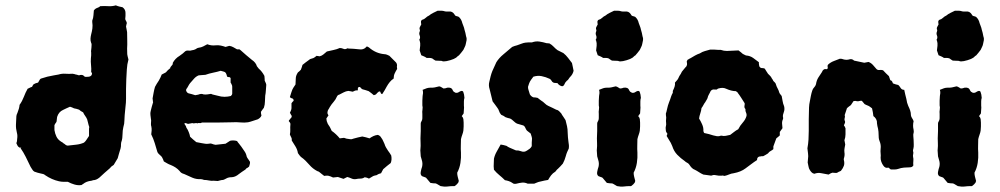

<svg xmlns="http://www.w3.org/2000/svg" viewBox="-20 -669 3731 716"><path d="M459 -447Q454 -429 453 -410.5Q452 -392 451 -374Q450 -356 450 -337.5Q450 -319 450 -301Q450 -286 448 -271Q446 -256 445 -240Q445 -236 444.5 -231Q444 -226 444 -221Q444 -207 440 -195Q437 -182 437 -169Q437 -162 436 -154Q435 -146 432 -138Q431 -133 431 -123Q430 -115 427 -107Q425 -100 423 -93.5Q421 -87 419 -79Q415 -73 411.5 -66.5Q408 -60 404 -54Q395 -49 389 -41Q379 -33 369.5 -24Q360 -15 351 -7Q339 3 327 3Q326 3 324.5 4Q323 5 321 5Q302 7 290 17Q289 18 287.5 18.5Q286 19 284 21Q271 23 257.5 19Q244 15 233 9H217Q213 9 209 8.5Q205 8 200 7Q173 1 148 -16Q145 -19 141 -20Q137 -21 132 -22Q126 -23 120 -25Q114 -27 108 -29Q103 -32 100 -37.5Q97 -43 94 -47Q89 -57 85 -65.5Q81 -74 76 -84Q72 -92 67 -100.5Q62 -109 57 -116Q57 -117 58 -117Q59 -117 59 -118L57 -120Q57 -119 56.5 -118.5Q56 -118 56 -117Q55 -118 53.5 -118.5Q52 -119 51 -120Q47 -122 45 -126.5Q43 -131 41 -135Q44 -141 44 -151Q46 -164 43 -174Q39 -189 39.5 -204Q40 -219 41 -235Q41 -240 45 -248Q52 -265 53 -278Q63 -292 69 -308Q75 -324 83 -338Q88 -340 91.5 -342Q95 -344 99 -345Q101 -347 102 -350Q103 -353 106 -355Q109 -357 113 -358.5Q117 -360 122 -361Q124 -364 125.5 -367Q127 -370 129 -373Q132 -376 133 -376Q156 -384 181 -388Q185 -389 189.5 -389.5Q194 -390 198 -391Q211 -395 224 -394Q237 -393 250 -394Q253 -394 256.5 -393Q260 -392 263 -391Q266 -391 271 -389Q276 -387 277 -389Q287 -391 291.5 -387Q296 -383 296 -383Q298 -382 304.5 -382.5Q311 -383 312 -383Q321 -385 322.5 -391.5Q324 -398 322 -398L320 -400Q321 -413 319.5 -426Q318 -439 319 -452Q320 -457 320 -462.5Q320 -468 320 -473Q319 -478 320 -482.5Q321 -487 321 -492Q321 -497 321.5 -501.5Q322 -506 320 -509Q317 -517 317.5 -525Q318 -533 320 -541Q323 -552 324.5 -563Q326 -574 324 -587V-592Q328 -602 328.5 -612Q329 -622 330 -630Q335 -637 342.5 -639.5Q350 -642 354 -646Q370 -647 384 -646Q398 -645 412 -649Q419 -646 425.5 -644.5Q432 -643 437 -642Q448 -634 448 -621Q448 -616 448 -610Q448 -604 447 -598Q448 -594 450 -591Q452 -588 453 -583Q452 -581 451.5 -577.5Q451 -574 450 -570Q451 -566 452 -560Q453 -554 454 -549Q454 -533 454.5 -518Q455 -503 454 -488Q454 -472 454.5 -467Q455 -462 459 -447ZM313 -195Q310 -203 308.5 -210.5Q307 -218 305 -224Q302 -231 297.5 -237Q293 -243 290 -250Q280 -255 275 -260Q270 -262 265.5 -263Q261 -264 256 -265Q252 -267 248.5 -268.5Q245 -270 241 -271Q234 -268 227.5 -265Q221 -262 215 -259Q199 -252 193 -233Q192 -229 192 -225Q192 -221 191 -216Q190 -213 187.5 -210Q185 -207 183 -202V-184Q185 -171 190.5 -159.5Q196 -148 209 -140Q212 -139 214.5 -136.5Q217 -134 221 -132Q227 -126 233 -126Q249 -128 264 -129.5Q279 -131 293 -137Q299 -142 302 -147Q305 -151 307 -154.5Q309 -158 312 -162V-179Q312 -184 312 -188Q312 -192 313 -195Z M973 -353Q972 -343 971.5 -332.5Q971 -322 969 -312Q968 -302 968 -290.5Q968 -279 964 -267Q962 -264 959 -260.5Q956 -257 953 -252Q953 -248 953.5 -245Q954 -242 955 -238Q953 -233 949 -229.5Q945 -226 941 -224Q931 -221 922.5 -218Q914 -215 905 -213Q891 -211 876 -212.5Q861 -214 846 -213Q833 -213 818.5 -212.5Q804 -212 789 -212H733Q729 -209 724.5 -210Q720 -211 716 -209Q712 -211 707 -209.5Q702 -208 697 -210Q693 -209 689.5 -208.5Q686 -208 681 -207Q677 -208 674 -209.5Q671 -211 667 -208Q669 -205 671.5 -201.5Q674 -198 675 -193Q678 -189 680 -185Q682 -181 684 -176Q686 -172 687 -167.5Q688 -163 689 -159Q694 -154 700 -149Q706 -144 712 -139Q717 -138 722.5 -137Q728 -136 733 -135Q739 -134 745 -133Q751 -132 758 -133Q765 -135 771 -132.5Q777 -130 784 -129Q793 -130 802.5 -131Q812 -132 821 -133Q825 -136 829.5 -138.5Q834 -141 838 -144Q851 -147 864 -143Q867 -138 871.5 -133Q876 -128 880 -122Q886 -113 892 -104.5Q898 -96 900 -85Q902 -80 906 -75Q910 -70 912 -66Q913 -61 911.5 -57Q910 -53 909 -48Q905 -44 899 -41Q898 -41 897 -39Q896 -37 894 -36Q888 -32 882 -28Q876 -24 871 -20Q857 -8 842 -8Q836 -8 833 -7Q828 -6 823 -3Q818 0 812 2Q807 2 802 3.5Q797 5 792 6Q789 6 785 5.5Q781 5 777 5Q768 6 759 4Q750 2 741 2Q738 1 735 0Q732 -1 729 -1Q712 0 697 -6.5Q682 -13 667 -20Q655 -23 650 -31Q643 -39 634.5 -44.5Q626 -50 616 -54Q610 -56 604 -59.5Q598 -63 591 -67Q590 -71 588 -75Q586 -79 584 -83Q582 -86 578.5 -89Q575 -92 572 -95Q569 -98 567 -102Q562 -119 557 -135.5Q552 -152 544 -168Q545 -175 545.5 -182.5Q546 -190 544 -199Q543 -201 543 -204Q543 -207 543 -209Q543 -214 543.5 -217.5Q544 -221 543 -224Q542 -232 541 -240Q540 -248 542 -255Q544 -263 546 -271Q548 -279 551 -288Q550 -290 550 -294Q550 -298 549 -302Q551 -313 553 -324Q555 -335 558 -345Q561 -351 564.5 -356.5Q568 -362 572 -368Q579 -380 583 -391Q595 -397 597.5 -398.5Q600 -400 602 -403Q604 -406 615 -415Q614 -418 620 -424Q626 -430 624 -434Q633 -451 650 -461Q656 -465 661.5 -469.5Q667 -474 671 -478Q676 -481 680.5 -480.5Q685 -480 689 -480Q692 -481 695.5 -481.5Q699 -482 703 -483Q705 -484 708 -485Q711 -486 713 -488Q715 -489 717 -490Q719 -491 721 -491Q730 -492 738 -496Q746 -500 753 -504Q768 -498 784 -500Q794 -501 803.5 -499Q813 -497 821 -494L835 -498Q843 -497 850 -493Q857 -489 864 -485H873Q874 -484 875 -483.5Q876 -483 877 -482Q888 -472 898 -463.5Q908 -455 919 -446Q934 -436 938 -422Q942 -416 945 -413Q957 -403 966 -386Q966 -384 966.5 -380.5Q967 -377 967 -374Q966 -369 969 -364Q972 -359 973 -353ZM846 -320V-345Q846 -350 845 -351Q844 -354 842.5 -357Q841 -360 840 -361V-378L837 -381Q833 -381 827 -383Q825 -392 822 -397Q819 -401 814 -402Q809 -403 803 -405Q790 -401 775 -398Q760 -395 746 -390Q739 -389 733 -389Q727 -389 721 -388Q711 -384 703.5 -375.5Q696 -367 689 -359Q685 -354 682 -348Q679 -342 675 -337Q674 -336 674 -331Q677 -323 683 -321Q689 -320 695 -318Q701 -316 708 -314Q711 -315 713.5 -315Q716 -315 719 -316Q731 -321 739 -317Q747 -316 753.5 -317Q760 -318 767 -319Q773 -316 779.5 -315Q786 -314 792 -312Q805 -308 817 -308Q829 -308 841 -311Q846 -316 846 -320Z M1461 -412Q1456 -404 1452 -395.5Q1448 -387 1448 -376Q1440 -371 1433.5 -363Q1427 -355 1422 -346Q1418 -339 1414.5 -332.5Q1411 -326 1406 -319Q1405 -317 1402.5 -319Q1400 -321 1399 -324Q1399 -328 1395 -328Q1392 -328 1390 -325Q1388 -324 1386 -321.5Q1384 -319 1382 -317Q1381 -316 1378.5 -315.5Q1376 -315 1374 -314Q1370 -318 1365 -321.5Q1360 -325 1355 -329Q1349 -331 1343 -333Q1337 -335 1332 -336Q1328 -338 1329 -338Q1326 -340 1324 -343Q1322 -346 1317 -344Q1314 -341 1314.5 -338.5Q1315 -336 1314 -332Q1307 -332 1304 -331Q1302 -330 1300 -329Q1298 -328 1295 -327Q1292 -328 1288 -328.5Q1284 -329 1279 -330Q1270 -329 1261.5 -324.5Q1253 -320 1245 -316Q1239 -315 1236 -308Q1232 -298 1224 -289Q1216 -280 1210 -270Q1209 -268 1207 -264.5Q1205 -261 1203 -258Q1202 -255 1201.5 -252.5Q1201 -250 1201 -247Q1203 -241 1205 -239Q1203 -236 1201 -233Q1199 -230 1197 -227Q1198 -224 1198 -221Q1198 -218 1199 -216Q1202 -206 1207 -200Q1210 -196 1212 -191.5Q1214 -187 1217 -181Q1221 -178 1225 -175Q1229 -172 1233 -168Q1237 -164 1240.5 -160.5Q1244 -157 1247 -153Q1251 -154 1254.5 -154Q1258 -154 1263 -155Q1265 -154 1267.5 -153.5Q1270 -153 1272 -152Q1279 -151 1285.5 -150Q1292 -149 1298 -152Q1306 -154 1315 -156.5Q1324 -159 1331 -160Q1338 -159 1344.5 -157Q1351 -155 1358 -153Q1365 -158 1372.5 -161.5Q1380 -165 1389 -166Q1398 -163 1402 -155Q1406 -150 1408.5 -144Q1411 -138 1414 -132Q1416 -125 1419.5 -119Q1423 -113 1427 -107Q1430 -103 1433.5 -98Q1437 -93 1439 -89Q1442 -73 1437 -61Q1430 -56 1423 -50Q1416 -44 1409 -38Q1407 -34 1405 -30.5Q1403 -27 1401 -23Q1397 -22 1393 -20.5Q1389 -19 1385 -16Q1382 -15 1378.5 -14.5Q1375 -14 1371 -12Q1365 -8 1356 -3Q1349 -7 1340 -8Q1333 -3 1324 -3Q1315 -3 1307 -1Q1298 0 1290.5 -3.5Q1283 -7 1275 -9L1261 -2L1240 -9Q1236 -8 1231.5 -8Q1227 -8 1222 -7Q1218 -9 1213 -11Q1208 -13 1203 -14Q1200 -14 1196.5 -14Q1193 -14 1189 -13Q1183 -17 1180 -20Q1176 -23 1172 -26.5Q1168 -30 1163 -31Q1146 -40 1134 -54Q1127 -62 1119.5 -69.5Q1112 -77 1102 -84Q1097 -89 1091 -98Q1089 -111 1082 -122.5Q1075 -134 1068 -145Q1069 -152 1066 -157Q1063 -162 1061 -168Q1063 -176 1062.5 -185.5Q1062 -195 1063 -205Q1064 -210 1057 -217Q1057 -221 1059.5 -222.5Q1062 -224 1063 -227Q1068 -230 1068 -237Q1066 -239 1064.5 -242.5Q1063 -246 1061 -248Q1063 -252 1065 -257Q1067 -262 1067 -266V-284Q1071 -290 1075 -293Q1075 -301 1069.5 -302Q1064 -303 1061 -307Q1068 -330 1070.5 -335.5Q1073 -341 1082 -354Q1083 -365 1083 -376Q1083 -387 1091 -399Q1093 -400 1096 -403Q1099 -406 1102 -409Q1104 -414 1105.5 -418.5Q1107 -423 1108 -427Q1114 -432 1120 -436.5Q1126 -441 1133 -446Q1135 -448 1137.5 -449Q1140 -450 1144 -451Q1149 -452 1153 -455Q1157 -458 1161 -461Q1163 -460 1166 -460Q1169 -460 1172 -459Q1180 -461 1186 -466Q1192 -471 1199 -477Q1211 -480 1223.5 -482.5Q1236 -485 1247 -490Q1254 -490 1260.5 -487Q1267 -484 1274 -488Q1276 -490 1279 -488Q1289 -488 1299.5 -487Q1310 -486 1320 -485Q1335 -483 1344 -492Q1345 -493 1346 -494Q1347 -495 1348 -496Q1350 -495 1352.5 -494Q1355 -493 1356 -492Q1381 -470 1413 -467Q1418 -467 1423 -465Q1428 -463 1432 -461L1453 -440Q1463 -432 1460 -420Q1460 -418 1460.5 -416Q1461 -414 1461 -412Z M1718 -534Q1721 -527 1720 -519.5Q1719 -512 1717 -505Q1716 -499 1713 -493.5Q1710 -488 1708 -483Q1704 -477 1699.5 -472Q1695 -467 1691 -462Q1688 -461 1686 -458.5Q1684 -456 1681 -454Q1674 -449 1659 -444.5Q1644 -440 1635 -440Q1630 -440 1627 -442Q1621 -442 1615 -442.5Q1609 -443 1604 -443Q1601 -445 1597.5 -447Q1594 -449 1592 -451Q1587 -453 1581.5 -453Q1576 -453 1571 -453Q1567 -456 1561.5 -458.5Q1556 -461 1551 -463L1545 -481Q1546 -489 1547 -498.5Q1548 -508 1545 -518Q1542 -520 1545 -523Q1548 -530 1545 -537Q1542 -544 1545 -551Q1546 -553 1546 -557Q1543 -563 1546 -568.5Q1549 -574 1551 -578Q1550 -581 1550 -584.5Q1550 -588 1550 -590Q1551 -591 1551.5 -592.5Q1552 -594 1554 -595Q1562 -597 1567.5 -602.5Q1573 -608 1580 -611Q1587 -617 1595.5 -621Q1604 -625 1612 -629Q1620 -629 1626 -629Q1632 -629 1638 -627Q1641 -626 1645 -626Q1649 -626 1653 -626Q1667 -628 1675 -615Q1677 -610 1682 -609Q1687 -608 1691 -606Q1701 -597 1704 -583Q1706 -577 1708.5 -571Q1711 -565 1712 -559Q1714 -553 1715.5 -546.5Q1717 -540 1718 -534ZM1712 -304Q1710 -298 1710 -290.5Q1710 -283 1710 -275Q1711 -268 1710 -260.5Q1709 -253 1709 -246L1702 -236Q1707 -231 1708 -225Q1709 -219 1709 -212Q1709 -205 1709 -197.5Q1709 -190 1708 -182Q1707 -175 1704 -167Q1701 -159 1699 -150Q1699 -140 1698.5 -126.5Q1698 -113 1699 -100Q1700 -81 1697 -61.5Q1694 -42 1685 -25Q1685 -17 1687 -9.5Q1689 -2 1691 6Q1691 7 1690 8.5Q1689 10 1689 12Q1684 19 1677 24Q1676 24 1675 25H1671Q1660 25 1648.5 26.5Q1637 28 1623 25Q1619 23 1614.5 20Q1610 17 1605 15Q1601 15 1595.5 14.5Q1590 14 1585 13Q1577 4 1569 -6Q1566 -8 1562 -9Q1558 -10 1554 -12Q1547 -17 1549 -28Q1551 -39 1554 -47Q1557 -60 1553 -72L1549 -86Q1549 -94 1548 -101Q1547 -108 1548 -115Q1549 -125 1548.5 -134Q1548 -143 1548 -153Q1549 -167 1549 -180.5Q1549 -194 1549 -207Q1549 -212 1550 -213Q1555 -221 1555 -228.5Q1555 -236 1555 -244Q1554 -252 1555.5 -260.5Q1557 -269 1555 -276Q1555 -285 1555 -293.5Q1555 -302 1556 -311Q1557 -316 1557.5 -321.5Q1558 -327 1556 -334Q1565 -338 1571.5 -340Q1578 -342 1584 -342Q1588 -342 1592.5 -342Q1597 -342 1601 -343Q1611 -345 1618 -347Q1623 -346 1626.5 -343.5Q1630 -341 1634 -339Q1641 -339 1648 -342Q1655 -343 1660.5 -341Q1666 -339 1669 -331Q1670 -330 1670.5 -329Q1671 -328 1672 -327L1679 -323Q1686 -322 1691 -325.5Q1696 -329 1701 -330Q1707 -330 1708 -325Q1711 -318 1712 -304Z M2119 -405Q2116 -392 2107 -383Q2103 -379 2100.5 -374.5Q2098 -370 2094 -368Q2090 -364 2088 -361Q2086 -358 2084 -353Q2079 -343 2067 -351Q2061 -355 2059 -359L2047 -360Q2045 -360 2044 -361Q2039 -363 2037 -367.5Q2035 -372 2030 -375Q2015 -382 2000 -385Q1985 -388 1969 -383Q1959 -370 1956 -364.5Q1953 -359 1949 -345Q1949 -338 1951.5 -331.5Q1954 -325 1956 -317Q1961 -309 1969 -306Q1973 -306 1977 -305.5Q1981 -305 1985 -304Q1989 -301 1992 -298.5Q1995 -296 1998 -294Q2005 -290 2011.5 -283.5Q2018 -277 2025 -274Q2033 -270 2040 -267Q2047 -264 2054 -260Q2060 -259 2064.5 -255Q2069 -251 2073 -246Q2076 -240 2080.5 -234Q2085 -228 2089 -221Q2092 -210 2094.5 -198.5Q2097 -187 2097 -174Q2097 -165 2098 -156.5Q2099 -148 2100 -139Q2101 -134 2101.5 -128Q2102 -122 2101 -115Q2098 -109 2095 -102Q2092 -95 2090 -87Q2086 -72 2079 -59Q2075 -54 2070 -49Q2065 -44 2060 -39Q2057 -37 2055 -34Q2053 -31 2051 -29Q2041 -23 2035 -15Q2029 -7 2024 2Q2017 3 2010 4.5Q2003 6 1995 8Q1989 9 1983 11.5Q1977 14 1972 16H1948Q1937 11 1927 12Q1917 13 1906 16Q1896 18 1892 14Q1885 9 1877.5 6.5Q1870 4 1863 3Q1853 -7 1842 -16Q1831 -25 1822 -36Q1822 -39 1821.5 -42.5Q1821 -46 1821 -49Q1821 -57 1821.5 -63.5Q1822 -70 1822 -77Q1825 -91 1832.5 -104Q1840 -117 1847 -130Q1853 -129 1858 -128Q1863 -127 1869 -125Q1874 -121 1881 -118Q1888 -115 1895 -112Q1904 -107 1909 -108Q1913 -108 1916 -107Q1919 -106 1923 -105Q1935 -100 1946 -108Q1951 -111 1955.5 -114.5Q1960 -118 1963 -124Q1963 -130 1963 -137.5Q1963 -145 1964 -152Q1964 -155 1963 -158Q1962 -161 1961 -164.5Q1960 -168 1959 -171L1945 -182Q1941 -187 1939 -192.5Q1937 -198 1932 -201L1908 -208Q1902 -211 1898 -215Q1894 -219 1890 -222Q1888 -224 1886 -225Q1884 -226 1882 -227Q1878 -228 1874 -229Q1870 -230 1865 -232Q1859 -237 1849 -241Q1843 -248 1841 -255Q1839 -262 1834 -268Q1830 -273 1826 -279Q1822 -285 1817 -291Q1814 -302 1811.5 -313.5Q1809 -325 1806 -336Q1801 -351 1805 -365Q1807 -374 1809.5 -384Q1812 -394 1816 -404Q1822 -416 1831 -437Q1841 -453 1857.5 -466.5Q1874 -480 1890 -494Q1894 -496 1899 -497.5Q1904 -499 1908 -500Q1920 -504 1926 -506.5Q1932 -509 1939.5 -510Q1947 -511 1962 -511H1964Q1978 -516 1991.5 -514Q2005 -512 2018 -508Q2021 -508 2024.5 -507.5Q2028 -507 2029 -507Q2038 -502 2044.5 -495Q2051 -488 2059 -482Q2064 -479 2070 -476.5Q2076 -474 2081 -471Q2091 -463 2098.5 -453Q2106 -443 2113 -434Q2115 -427 2116 -420Q2117 -413 2119 -405Z M2376 -534Q2379 -527 2378 -519.5Q2377 -512 2375 -505Q2374 -499 2371 -493.5Q2368 -488 2366 -483Q2362 -477 2357.5 -472Q2353 -467 2349 -462Q2346 -461 2344 -458.5Q2342 -456 2339 -454Q2332 -449 2317 -444.5Q2302 -440 2293 -440Q2288 -440 2285 -442Q2279 -442 2273 -442.5Q2267 -443 2262 -443Q2259 -445 2255.5 -447Q2252 -449 2250 -451Q2245 -453 2239.5 -453Q2234 -453 2229 -453Q2225 -456 2219.5 -458.5Q2214 -461 2209 -463L2203 -481Q2204 -489 2205 -498.5Q2206 -508 2203 -518Q2200 -520 2203 -523Q2206 -530 2203 -537Q2200 -544 2203 -551Q2204 -553 2204 -557Q2201 -563 2204 -568.5Q2207 -574 2209 -578Q2208 -581 2208 -584.5Q2208 -588 2208 -590Q2209 -591 2209.5 -592.5Q2210 -594 2212 -595Q2220 -597 2225.5 -602.5Q2231 -608 2238 -611Q2245 -617 2253.5 -621Q2262 -625 2270 -629Q2278 -629 2284 -629Q2290 -629 2296 -627Q2299 -626 2303 -626Q2307 -626 2311 -626Q2325 -628 2333 -615Q2335 -610 2340 -609Q2345 -608 2349 -606Q2359 -597 2362 -583Q2364 -577 2366.5 -571Q2369 -565 2370 -559Q2372 -553 2373.5 -546.5Q2375 -540 2376 -534ZM2370 -304Q2368 -298 2368 -290.5Q2368 -283 2368 -275Q2369 -268 2368 -260.5Q2367 -253 2367 -246L2360 -236Q2365 -231 2366 -225Q2367 -219 2367 -212Q2367 -205 2367 -197.5Q2367 -190 2366 -182Q2365 -175 2362 -167Q2359 -159 2357 -150Q2357 -140 2356.5 -126.5Q2356 -113 2357 -100Q2358 -81 2355 -61.5Q2352 -42 2343 -25Q2343 -17 2345 -9.5Q2347 -2 2349 6Q2349 7 2348 8.5Q2347 10 2347 12Q2342 19 2335 24Q2334 24 2333 25H2329Q2318 25 2306.5 26.5Q2295 28 2281 25Q2277 23 2272.5 20Q2268 17 2263 15Q2259 15 2253.5 14.5Q2248 14 2243 13Q2235 4 2227 -6Q2224 -8 2220 -9Q2216 -10 2212 -12Q2205 -17 2207 -28Q2209 -39 2212 -47Q2215 -60 2211 -72L2207 -86Q2207 -94 2206 -101Q2205 -108 2206 -115Q2207 -125 2206.5 -134Q2206 -143 2206 -153Q2207 -167 2207 -180.5Q2207 -194 2207 -207Q2207 -212 2208 -213Q2213 -221 2213 -228.5Q2213 -236 2213 -244Q2212 -252 2213.5 -260.5Q2215 -269 2213 -276Q2213 -285 2213 -293.5Q2213 -302 2214 -311Q2215 -316 2215.5 -321.5Q2216 -327 2214 -334Q2223 -338 2229.5 -340Q2236 -342 2242 -342Q2246 -342 2250.5 -342Q2255 -342 2259 -343Q2269 -345 2276 -347Q2281 -346 2284.5 -343.5Q2288 -341 2292 -339Q2299 -339 2306 -342Q2313 -343 2318.5 -341Q2324 -339 2327 -331Q2328 -330 2328.5 -329Q2329 -328 2330 -327L2337 -323Q2344 -322 2349 -325.5Q2354 -329 2359 -330Q2365 -330 2366 -325Q2369 -318 2370 -304Z M2904 -273Q2907 -261 2903 -251Q2901 -246 2900 -241Q2899 -236 2900 -231Q2901 -230 2900.5 -228.5Q2900 -227 2900 -225Q2896 -217 2896.5 -208Q2897 -199 2898 -191L2888 -177V-164Q2886 -162 2883 -159.5Q2880 -157 2875 -153Q2873 -146 2869.5 -138Q2866 -130 2864 -123V-113Q2860 -109 2854 -106Q2848 -103 2844 -97Q2840 -94 2836 -92Q2832 -90 2827 -87Q2825 -86 2822.5 -86.5Q2820 -87 2818 -86Q2803 -86 2803 -72Q2792 -65 2781.5 -57Q2771 -49 2760 -41Q2743 -28 2716 -23Q2707 -22 2699 -18.5Q2691 -15 2682 -13Q2680 -13 2677 -14Q2674 -15 2672 -14Q2660 -13 2647 -16Q2643 -17 2639 -16Q2635 -15 2632 -14Q2625 -15 2618 -16Q2611 -17 2603 -18Q2594 -22 2586.5 -27Q2579 -32 2571 -36Q2565 -38 2560 -43Q2555 -48 2552 -53Q2551 -55 2549.5 -56.5Q2548 -58 2546 -60Q2543 -62 2540 -63.5Q2537 -65 2534 -68Q2518 -79 2505.5 -92Q2493 -105 2487 -124Q2482 -137 2475 -147Q2473 -151 2470.5 -154.5Q2468 -158 2466 -162Q2467 -164 2469 -170Q2467 -173 2465 -176Q2463 -179 2463 -183Q2463 -186 2462.5 -189.5Q2462 -193 2463 -197Q2465 -204 2464 -211Q2463 -218 2464 -225Q2465 -231 2463.5 -238Q2462 -245 2465 -251Q2467 -258 2468 -264Q2469 -270 2471 -276Q2473 -282 2475 -287.5Q2477 -293 2479 -298Q2481 -304 2483 -310Q2485 -316 2489 -323Q2489 -325 2489 -328Q2489 -331 2490 -332Q2494 -340 2496 -347Q2498 -354 2497 -361Q2501 -366 2504 -369Q2507 -372 2509 -376Q2511 -381 2513.5 -385.5Q2516 -390 2519 -394Q2522 -402 2528 -408Q2532 -413 2535 -416.5Q2538 -420 2540 -422Q2543 -428 2542 -432.5Q2541 -437 2541 -440Q2543 -445 2544 -446Q2547 -447 2549.5 -449Q2552 -451 2555 -452Q2563 -457 2572 -462Q2581 -467 2590 -470Q2599 -476 2608.5 -478.5Q2618 -481 2628 -484Q2636 -484 2644 -484Q2652 -484 2659 -483H2668Q2679 -479 2690.5 -479Q2702 -479 2713 -480Q2718 -480 2723.5 -480.5Q2729 -481 2734 -481Q2739 -477 2742.5 -474.5Q2746 -472 2750 -468Q2753 -467 2756 -465Q2759 -463 2763 -462Q2777 -461 2788.5 -453Q2800 -445 2810 -437Q2810 -435 2810 -431.5Q2810 -428 2811 -425Q2811 -420 2817 -416Q2820 -415 2824 -415Q2828 -415 2832 -413Q2834 -409 2837.5 -404Q2841 -399 2844 -394Q2848 -390 2852 -386Q2856 -382 2858 -377Q2860 -375 2861.5 -372Q2863 -369 2864 -367Q2867 -364 2870 -361Q2873 -358 2874 -353Q2876 -346 2880 -339Q2884 -332 2886 -324Q2887 -321 2889.5 -318Q2892 -315 2895 -311Q2897 -302 2898.5 -292Q2900 -282 2904 -273ZM2764 -237Q2765 -244 2762 -249.5Q2759 -255 2760 -261Q2760 -263 2757 -266Q2756 -268 2756 -274Q2757 -276 2757 -279.5Q2757 -283 2757 -284Q2750 -295 2744 -304.5Q2738 -314 2731 -323Q2731 -325 2729 -325.5Q2727 -326 2725 -329Q2708 -329 2688 -338Q2676 -344 2659 -339Q2658 -339 2656.5 -338Q2655 -337 2653 -335H2648Q2632 -338 2627 -323Q2625 -319 2622.5 -314.5Q2620 -310 2619 -305Q2618 -301 2615 -296.5Q2612 -292 2610 -288Q2606 -283 2603 -277Q2600 -271 2596 -266Q2595 -256 2591.5 -246Q2588 -236 2587 -227Q2590 -222 2593 -216.5Q2596 -211 2598 -206Q2604 -193 2603 -181Q2603 -179 2604 -177Q2605 -175 2606 -173Q2615 -171 2623.5 -169Q2632 -167 2640 -164Q2647 -162 2654 -161Q2661 -160 2668 -163H2671Q2679 -161 2686.5 -162.5Q2694 -164 2703 -166Q2710 -171 2717.5 -177Q2725 -183 2733 -187Q2740 -201 2750 -212Q2760 -223 2764 -237Z M3387 -147Q3387 -139 3387.5 -130.5Q3388 -122 3386 -114Q3384 -109 3385 -105Q3387 -100 3385.5 -94.5Q3384 -89 3385 -84Q3387 -77 3386 -68.5Q3385 -60 3386 -52Q3382 -45 3373 -45Q3363 -45 3351.5 -44Q3340 -43 3329 -39Q3323 -37 3316 -37Q3309 -37 3302 -37Q3296 -41 3293 -44Q3281 -40 3273 -53Q3269 -59 3266.5 -66Q3264 -73 3264 -81Q3265 -89 3264 -97Q3263 -105 3264 -114Q3266 -129 3260 -143Q3259 -146 3258 -149Q3257 -152 3257 -155Q3257 -166 3256 -177.5Q3255 -189 3252 -199Q3251 -204 3250.5 -208.5Q3250 -213 3250 -217Q3247 -229 3237 -236Q3236 -244 3235 -250.5Q3234 -257 3232 -265Q3230 -267 3224 -271Q3220 -274 3214.5 -276Q3209 -278 3204 -281Q3202 -283 3199.5 -286.5Q3197 -290 3194 -293H3188Q3184 -292 3181 -291.5Q3178 -291 3173 -292Q3171 -293 3168 -292.5Q3165 -292 3163 -292Q3158 -285 3153 -277Q3149 -274 3145.5 -271.5Q3142 -269 3140 -267Q3137 -264 3137 -261L3130 -240Q3132 -234 3130 -228.5Q3128 -223 3131 -217Q3132 -214 3131 -211Q3130 -208 3129 -206Q3126 -202 3128 -200Q3130 -198 3131 -195Q3132 -194 3133 -191Q3133 -179 3133 -168Q3133 -157 3129 -146Q3130 -142 3130.5 -138.5Q3131 -135 3132 -130Q3131 -124 3129.5 -116.5Q3128 -109 3129 -101Q3130 -96 3129.5 -90Q3129 -84 3127 -78Q3126 -75 3127 -72Q3130 -60 3127 -51Q3124 -42 3116 -32Q3115 -31 3112 -30Q3109 -29 3107 -28Q3105 -26 3103 -25.5Q3101 -25 3099 -24Q3095 -24 3091 -24.5Q3087 -25 3084 -25Q3080 -24 3077.5 -22.5Q3075 -21 3070 -18Q3057 -20 3043.5 -23Q3030 -26 3017 -21Q3011 -22 3007 -26Q3003 -30 3000 -35Q2996 -41 2995 -48.5Q2994 -56 2992 -63Q2994 -80 2994 -86.5Q2994 -93 2991 -116Q2994 -132 2995 -148.5Q2996 -165 2996 -181Q2996 -202 2996 -224Q2996 -246 2997 -268Q2997 -274 2998 -280Q2999 -286 3000 -291Q3002 -302 3004 -312Q3006 -322 3009 -331Q3011 -338 3016 -343Q3021 -348 3023 -355Q3025 -369 3031.5 -379.5Q3038 -390 3045 -400Q3050 -414 3063 -411Q3065 -411 3065 -412Q3068 -415 3066.5 -420Q3065 -425 3069 -429Q3078 -437 3090 -441.5Q3102 -446 3112 -450Q3121 -450 3124 -448Q3137 -444 3149 -448Q3158 -450 3165 -443Q3175 -441 3184 -439Q3193 -437 3203 -435Q3207 -436 3211 -436.5Q3215 -437 3219 -438Q3229 -434 3235.5 -426.5Q3242 -419 3249 -411Q3254 -407 3260 -408Q3266 -409 3273 -407Q3278 -402 3283.5 -396Q3289 -390 3295 -385Q3296 -381 3297.5 -377.5Q3299 -374 3300 -370Q3305 -369 3307 -365Q3309 -361 3310 -358Q3320 -354 3330 -352Q3335 -347 3339 -340.5Q3343 -334 3352 -334Q3354 -324 3356 -316Q3358 -308 3360 -300Q3362 -285 3367 -274Q3371 -266 3374 -257.5Q3377 -249 3377 -239Q3378 -233 3381.5 -228Q3385 -223 3387 -217Q3386 -213 3385.5 -209Q3385 -205 3385 -200Q3385 -196 3385.5 -193Q3386 -190 3387 -185Q3387 -183 3387.5 -179.5Q3388 -176 3387 -174Q3385 -167 3386 -160Q3387 -153 3387 -147Z M3647 -534Q3650 -527 3649 -519.5Q3648 -512 3646 -505Q3645 -499 3642 -493.5Q3639 -488 3637 -483Q3633 -477 3628.5 -472Q3624 -467 3620 -462Q3617 -461 3615 -458.5Q3613 -456 3610 -454Q3603 -449 3588 -444.5Q3573 -440 3564 -440Q3559 -440 3556 -442Q3550 -442 3544 -442.5Q3538 -443 3533 -443Q3530 -445 3526.5 -447Q3523 -449 3521 -451Q3516 -453 3510.5 -453Q3505 -453 3500 -453Q3496 -456 3490.5 -458.5Q3485 -461 3480 -463L3474 -481Q3475 -489 3476 -498.5Q3477 -508 3474 -518Q3471 -520 3474 -523Q3477 -530 3474 -537Q3471 -544 3474 -551Q3475 -553 3475 -557Q3472 -563 3475 -568.5Q3478 -574 3480 -578Q3479 -581 3479 -584.5Q3479 -588 3479 -590Q3480 -591 3480.5 -592.5Q3481 -594 3483 -595Q3491 -597 3496.5 -602.5Q3502 -608 3509 -611Q3516 -617 3524.5 -621Q3533 -625 3541 -629Q3549 -629 3555 -629Q3561 -629 3567 -627Q3570 -626 3574 -626Q3578 -626 3582 -626Q3596 -628 3604 -615Q3606 -610 3611 -609Q3616 -608 3620 -606Q3630 -597 3633 -583Q3635 -577 3637.5 -571Q3640 -565 3641 -559Q3643 -553 3644.5 -546.5Q3646 -540 3647 -534ZM3641 -304Q3639 -298 3639 -290.5Q3639 -283 3639 -275Q3640 -268 3639 -260.5Q3638 -253 3638 -246L3631 -236Q3636 -231 3637 -225Q3638 -219 3638 -212Q3638 -205 3638 -197.5Q3638 -190 3637 -182Q3636 -175 3633 -167Q3630 -159 3628 -150Q3628 -140 3627.5 -126.5Q3627 -113 3628 -100Q3629 -81 3626 -61.5Q3623 -42 3614 -25Q3614 -17 3616 -9.5Q3618 -2 3620 6Q3620 7 3619 8.5Q3618 10 3618 12Q3613 19 3606 24Q3605 24 3604 25H3600Q3589 25 3577.5 26.5Q3566 28 3552 25Q3548 23 3543.5 20Q3539 17 3534 15Q3530 15 3524.5 14.5Q3519 14 3514 13Q3506 4 3498 -6Q3495 -8 3491 -9Q3487 -10 3483 -12Q3476 -17 3478 -28Q3480 -39 3483 -47Q3486 -60 3482 -72L3478 -86Q3478 -94 3477 -101Q3476 -108 3477 -115Q3478 -125 3477.5 -134Q3477 -143 3477 -153Q3478 -167 3478 -180.5Q3478 -194 3478 -207Q3478 -212 3479 -213Q3484 -221 3484 -228.5Q3484 -236 3484 -244Q3483 -252 3484.5 -260.5Q3486 -269 3484 -276Q3484 -285 3484 -293.5Q3484 -302 3485 -311Q3486 -316 3486.5 -321.5Q3487 -327 3485 -334Q3494 -338 3500.5 -340Q3507 -342 3513 -342Q3517 -342 3521.5 -342Q3526 -342 3530 -343Q3540 -345 3547 -347Q3552 -346 3555.5 -343.5Q3559 -341 3563 -339Q3570 -339 3577 -342Q3584 -343 3589.5 -341Q3595 -339 3598 -331Q3599 -330 3599.5 -329Q3600 -328 3601 -327L3608 -323Q3615 -322 3620 -325.5Q3625 -329 3630 -330Q3636 -330 3637 -325Q3640 -318 3641 -304Z"/></svg>

Font: Darumadrop One
Style: Regular
Weight: 400
Version: Version 1.000